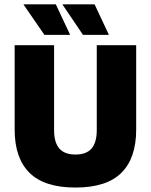

<svg xmlns="http://www.w3.org/2000/svg" viewBox="-20 -847 694 884"><path d="M327.5 16.5Q184.5 16.5 116 -51.2Q47.5 -119 47.5 -250V-639H229V-247.5Q229 -191.5 253 -163.5Q277 -135.5 327.5 -135.5Q378 -135.5 401.8 -163.5Q425.5 -191.5 425.5 -247.5V-639H607V-250Q607 -119 538.8 -51.2Q470.5 16.5 327.5 16.5ZM237 -827 302.5 -687.5V-686.5H184.5L89 -825V-827ZM415.5 -827 481 -687.5V-686.5H362L268.5 -825V-827Z"/></svg>

Font: Anek Latin Medium ExtraBold
Style: Regular
Weight: 800
Version: Version 1.003